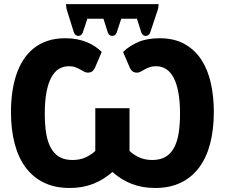

<svg xmlns="http://www.w3.org/2000/svg" viewBox="-20 -926 1117 954"><path d="M591.5 -668Q622 -697.5 666.2 -716.8Q710.5 -736 772.5 -736Q846 -736 897.2 -707.2Q948.5 -678.5 980.8 -628.8Q1013 -579 1027.8 -512.2Q1042.5 -445.5 1042.5 -370Q1042.5 -283.5 1024.5 -213.8Q1006.5 -144 970.2 -94.8Q934 -45.5 879.2 -18.8Q824.5 8 751 8Q687 8 634.8 -12.2Q582.5 -32.5 538.5 -71.5Q494.5 -32.5 442.2 -12.2Q390 8 326 8Q252.5 8 197.8 -18.8Q143 -45.5 106.8 -94.8Q70.5 -144 52.5 -213.8Q34.5 -283.5 34.5 -370Q34.5 -420.5 41 -467.2Q47.5 -514 61 -554.5Q74.5 -595 96 -628.5Q117.5 -662 147.5 -686Q177.5 -710 216.5 -723Q255.5 -736 304.5 -736Q335.5 -736 361.8 -731Q388 -726 410.5 -717Q433 -708 451.5 -695.5Q470 -683 485.5 -668L450.5 -586Q442 -573 434.5 -569Q427 -565 416.5 -565Q407 -565 398 -570Q389 -575 378.2 -581Q367.5 -587 354 -592Q340.5 -597 322 -597Q294.5 -597 272.2 -583.2Q250 -569.5 234.5 -540.5Q219 -511.5 210.8 -467Q202.5 -422.5 202.5 -360.5Q202.5 -305.5 209.5 -263Q216.5 -220.5 232.8 -191Q249 -161.5 275.2 -146.2Q301.5 -131 340.5 -131Q373.5 -131 401.2 -142.2Q429 -153.5 453.5 -176V-388.5H623.5V-176Q648 -153.5 675.8 -142.2Q703.5 -131 736.5 -131Q775.5 -131 801.8 -146.2Q828 -161.5 844.2 -191Q860.5 -220.5 867.5 -263Q874.5 -305.5 874.5 -360.5Q874.5 -422.5 866.2 -467Q858 -511.5 842.5 -540.5Q827 -569.5 804.8 -583.2Q782.5 -597 755 -597Q736.5 -597 723 -592Q709.5 -587 698.8 -581Q688 -575 679 -570Q670 -565 660.5 -565Q650 -565 642.5 -569Q635 -573 626.5 -586ZM768 -905.5Q768 -897 767 -891.5Q766 -886 764.5 -879L726.5 -765Q723.5 -756 717.2 -751.8Q711 -747.5 704 -747.5Q697 -747.5 691 -752Q685 -756.5 682 -765L660.5 -833H582.5L560 -765Q557 -756 550.8 -751.8Q544.5 -747.5 537.5 -747.5Q530.5 -747.5 524.5 -752Q518.5 -756.5 515.5 -765L494 -833H414L391.5 -765Q388.5 -756 382.2 -751.8Q376 -747.5 369 -747.5Q362 -747.5 356 -752Q350 -756.5 347 -765L311.5 -878.5Q310.5 -884 309.2 -890.5Q308 -897 308 -905.5Z"/></svg>

Font: Lato 2
Style: Regular
Weight: 900
Designer: Lukasz Dziedzic with Adam Twardoch and Botio Nikoltchev
Foundry: tyPoland Lukasz Dziedzic
Version: Version 2.015; 2015-08-06; http://www.latofonts.com/